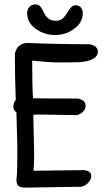

<svg xmlns="http://www.w3.org/2000/svg" viewBox="-20 -857 482 877"><path d="M358 -797Q358 -755 319.5 -726Q281 -697 232 -697Q183 -697 143.5 -725Q104 -753 104 -798Q104 -814 114.5 -825.5Q125 -837 143 -837Q161 -837 171.5 -816.5Q182 -796 187 -787.5Q192 -779 204 -770.5Q216 -762 235.5 -762Q255 -762 267 -773Q279 -784 293.5 -808.5Q308 -833 324 -833Q340 -833 349 -823Q358 -813 358 -797ZM55 -344Q41 -353 41 -370Q41 -387 52 -401Q48 -501 48 -612Q54 -636 66.5 -647Q79 -658 103 -661Q235 -655 389 -655Q427 -647 427 -622Q427 -580 345 -573Q323 -572 297 -572H232Q213 -572 127 -580Q127 -455 131 -408Q184 -407 335 -407Q371 -400 371 -374.5Q371 -349 342 -335Q339 -333 331 -331L158 -334Q142 -334 132 -332L136 -160Q136 -102 133 -77L365 -80Q397 -75 397 -53Q397 -38 383.5 -23Q370 -8 352 -4L96 0Q73 0 64 -8.5Q55 -17 55 -37Q59 -65 59 -127V-197Z"/></svg>

Font: Patrick Hand SC
Style: Regular
Weight: 400
Designer: Patrick Wagesreiter
Foundry: Patrick Wagesreiter
Version: Version 1.003;PS 001.003;hotconv 1.0.70;makeotf.lib2.5.58329